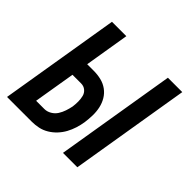

<svg xmlns="http://www.w3.org/2000/svg" viewBox="-147 -652 784 784"><g transform="rotate(45 245.5 -260.0)"><path d="M314 0 400 -520H483L397 0ZM-9 0 77 -520H160L128 -326H166Q188 -326 208.5 -321Q229 -316 245.5 -304Q262 -292 272.5 -274.5Q283 -257 287.5 -236.5Q292 -216 291.5 -194Q291 -172 288 -151Q285 -132 279 -113Q273 -94 263.5 -76.5Q254 -59 240 -44Q226 -29 208.5 -18.5Q191 -8 172 -4Q153 0 134 0ZM134 -73Q149 -73 163.5 -81.5Q178 -90 186.5 -103.5Q195 -117 200 -132Q205 -147 208 -162Q210 -177 210 -192Q210 -207 206.5 -221Q203 -235 192 -244Q181 -253 166 -253H116L86 -73Z"/></g></svg>

Font: Iosevka Term Curly Md Obl
Style: Regular
Weight: 500
Italic angle: -9°
Designer: Belleve Invis
Foundry: Belleve Invis
Version: Version 32.3.0